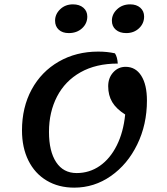

<svg xmlns="http://www.w3.org/2000/svg" viewBox="-20 -837 765 882"><path d="M81 -238Q81 -344 125.5 -426Q170 -508 250 -554Q330 -600 431 -600Q473 -600 508 -592Q519 -576 521 -545Q421 -545 350 -505Q279 -465 242 -393.5Q205 -322 205 -231Q205 -142 238 -92Q271 -42 332 -42Q391 -42 438.5 -75Q486 -108 516.5 -169Q547 -230 555 -311Q514 -337 495.5 -368Q477 -399 477 -441Q477 -479 500 -504.5Q523 -530 557 -530Q603 -530 629 -489Q655 -448 655 -375Q655 -265 610.5 -173.5Q566 -82 489.5 -28.5Q413 25 321 25Q249 25 194.5 -7.5Q140 -40 110.5 -99.5Q81 -159 81 -238ZM233 -742Q233 -772 256.5 -794.5Q280 -817 315 -817Q345 -817 363 -801.5Q381 -786 381 -761Q381 -729 357 -707Q333 -685 296 -685Q267 -685 250 -700.5Q233 -716 233 -742ZM494 -742Q494 -772 518 -794.5Q542 -817 578 -817Q607 -817 624.5 -801.5Q642 -786 642 -761Q642 -729 618.5 -707Q595 -685 560 -685Q530 -685 512 -700.5Q494 -716 494 -742Z"/></svg>

Font: Lemonada
Style: Regular
Weight: 400
Designer: Mohamed Gaber (Arabic) Eduardo Tunni (Latin)
Foundry: Kief Type Foundry
Version: Version 3.006